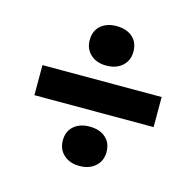

<svg xmlns="http://www.w3.org/2000/svg" viewBox="-84 -670 716 702"><g transform="rotate(15 274.5 -318.5)"><path d="M48.8 -375.5H500V-261.7H48.8ZM191.9 -508.8Q191.9 -543.9 214.6 -563.7Q237.3 -583.5 273.9 -583.5Q312 -583.5 334.7 -563.7Q357.4 -543.9 357.4 -508.8Q357.4 -475.6 334.7 -454.8Q312 -434.1 273.9 -434.1Q237.3 -434.1 214.6 -454.8Q191.9 -475.6 191.9 -508.8ZM191.9 -128.9Q191.9 -163.6 214.6 -183.3Q237.3 -203.1 273.9 -203.1Q312 -203.1 334.7 -183.3Q357.4 -163.6 357.4 -128.9Q357.4 -95.7 334.7 -75Q312 -54.2 273.9 -54.2Q237.3 -54.2 214.6 -75Q191.9 -95.7 191.9 -128.9Z"/></g></svg>

Font: PT Astra Sans
Style: Bold
Weight: 700
Designer: A.Korolkova, I. Chaeva
Foundry: ParaType Ltd
Version: Version 1.001; ttfautohint (v1.6)